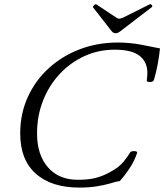

<svg xmlns="http://www.w3.org/2000/svg" viewBox="-20 -878 780 912"><path d="M357 13Q224 13 150 -53Q76 -119 76 -244Q76 -338 112 -417Q148 -496 211.5 -554Q275 -612 359 -644Q443 -676 540 -676Q566 -676 594 -673.5Q622 -671 649 -666Q672 -662 694.5 -657Q717 -652 740 -648Q736 -610 729 -572.5Q722 -535 711 -498Q707 -488 691.5 -488.5Q676 -489 677 -495Q680 -516 680 -533Q680 -583 643.5 -612.5Q607 -642 525 -642Q447 -642 380 -611Q313 -580 262.5 -525.5Q212 -471 184 -399Q156 -327 156 -244Q156 -143 207.5 -83.5Q259 -24 350 -24Q397 -24 431 -32Q465 -40 500 -59Q544 -82 566 -109Q588 -136 599 -155Q602 -159 610.5 -160Q619 -161 626 -159Q633 -157 631 -151Q619 -114 595.5 -78.5Q572 -43 549 -18Q536 -16 523.5 -12.5Q511 -9 497 -5Q476 1 440 7Q404 13 357 13ZM529 -720Q519 -720 511 -729L422 -843Q420 -847 427 -853.5Q434 -860 438 -857L533 -794Q541 -789 547 -789Q551 -789 564 -794L692 -858Q696 -860 701 -854Q706 -848 701 -844L551 -729Q539 -720 529 -720Z"/></svg>

Font: Junicode
Style: Italic
Weight: 400
Italic angle: -11°
Designer: Peter S. Baker
Version: Version 2.100; ttfautohint (v1.8.4)